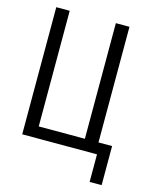

<svg xmlns="http://www.w3.org/2000/svg" viewBox="-128 -812 855 1049"><g transform="rotate(15 300.0 -287.5)"><path d="M481 -6H58V-725H134V-71H395V-725H472V-71H549V150H481Z"/></g></svg>

Font: JuliaMono Light
Style: Regular
Weight: 300
Monospace: yes
Designer: cormullion
Foundry: corm
Version: Version 0.054; ttfautohint (v1.8.4)